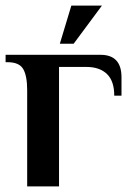

<svg xmlns="http://www.w3.org/2000/svg" viewBox="-20 -666 478 686"><path d="M193.8 -509.8 234.9 -646H344.2L243.2 -509.8ZM77.1 0V-344.2Q77.1 -394.5 63 -419.2Q48.8 -443.8 6.8 -443.8H0V-470.2H338.9Q414.1 -470.2 414.1 -390.1V-324.2H388.2Q388.2 -376.5 362.1 -401.6Q335.9 -426.8 289.1 -426.8H190.9V0Z"/></svg>

Font: El Messiri SemiBold
Style: Regular
Weight: 600
Designer: Mohamed Gaber
Foundry: Kief Type Foundry
Version: Version 2.007;PS 002.007;hotconv 1.0.88;makeotf.lib2.5.64775